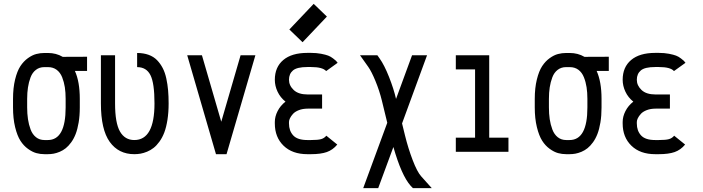

<svg xmlns="http://www.w3.org/2000/svg" viewBox="-20 -786 3642 994"><path d="M393.1 -274.4V-229.5Q393.1 -187 387.2 -152.1Q381.3 -117.2 371.8 -92.5Q362.3 -67.9 348.6 -49.1Q335 -30.3 320.6 -18.8Q306.2 -7.3 289.3 -0.2Q272.5 6.8 257.8 9.5Q243.2 12.2 227.5 12.2H210.4Q188.5 12.2 168 6.6Q147.5 1 124.8 -15.4Q102.1 -31.7 85.7 -57.4Q69.3 -83 58.3 -127.7Q47.4 -172.4 47.4 -230V-273.9Q47.4 -330.6 58.1 -374.3Q68.8 -418 85.4 -443.4Q102.1 -468.8 124.5 -484.9Q147 -501 167.5 -506.3Q188 -511.7 209.5 -511.7H228.5Q270.5 -511.7 304.7 -491.7L430.7 -492.2V-418.9H367.7Q393.1 -362.8 393.1 -274.4ZM228.5 -438.5H209.5Q184.1 -438.5 165.8 -424.3Q147.5 -410.2 138.2 -385.5Q128.9 -360.8 124.8 -333.5Q120.6 -306.2 120.6 -273.9V-230Q120.6 -197.3 124.8 -169.2Q128.9 -141.1 138.4 -115.7Q147.9 -90.3 166.3 -75.7Q184.6 -61 210.4 -61H227.5Q319.8 -61 319.8 -229.5V-274.4Q319.8 -307.1 315.7 -334.2Q311.5 -361.3 301.8 -386Q292 -410.6 273.4 -424.6Q254.9 -438.5 228.5 -438.5Z M853 -250.5Q853 -204.1 846.9 -165.5Q840.8 -127 830.6 -100.1Q820.3 -73.2 805.4 -52.7Q790.5 -32.2 775.1 -20.3Q759.8 -8.3 741.5 -0.7Q723.1 6.8 707.5 9.5Q691.9 12.2 675.3 12.2Q593.8 12.2 548.1 -51.5Q502.4 -115.2 502.4 -250.5V-500H575.7V-250.5Q575.7 -149.4 601.1 -105.2Q626.5 -61 675.3 -61Q779.8 -61 779.8 -250.5Q779.8 -356 758.8 -397.2Q737.8 -438.5 689.9 -438.5V-511.7Q723.1 -511.7 749.3 -502.2Q775.4 -492.7 793 -474.6Q810.5 -456.5 822.5 -433.3Q834.5 -410.2 841.1 -379.4Q847.7 -348.6 850.3 -318.1Q853 -287.6 853 -250.5Z M1098.1 12.2 949.2 -500H1025.4L1125.5 -155.8L1225.6 -500H1302.2L1152.8 12.2Z M1546.4 -567.4 1478 -633.3 1604 -766.1 1672.4 -700.2ZM1668.5 -418Q1650.4 -439 1589.8 -439H1571.3Q1517.6 -439 1496.8 -421.4Q1476.1 -403.8 1476.1 -373Q1476.1 -343.3 1500.5 -320.1Q1524.9 -296.9 1573.2 -296.9H1647.5V-223.6H1573.2Q1547.4 -223.6 1527.3 -215.8Q1507.3 -208 1496.8 -196.3Q1486.3 -184.6 1481.2 -173.8Q1476.1 -163.1 1476.1 -154.8V-146.5Q1476.1 -108.9 1498 -85Q1520 -61 1571.3 -61H1589.8Q1626 -61 1642.3 -65.7Q1658.7 -70.3 1669.4 -83.5L1726.1 -37.6Q1703.1 -9.8 1671.9 1.2Q1640.6 12.2 1589.8 12.2H1571.3Q1493.2 12.2 1448 -31.7Q1402.8 -75.7 1402.8 -146.5V-154.8Q1402.8 -182.6 1417.2 -210.9Q1431.6 -239.3 1458 -259.8Q1431.2 -281.2 1417 -311.3Q1402.8 -341.3 1402.8 -373Q1402.8 -438.5 1446.5 -475.3Q1490.2 -512.2 1571.3 -512.2H1589.8Q1618.7 -512.2 1642.6 -507.6Q1666.5 -502.9 1679.2 -498Q1691.9 -493.2 1704.6 -483.4Q1717.3 -473.6 1719.5 -471.2Q1721.7 -468.8 1728 -460.9Z M1860.4 188 1984.9 -150.4 1957 -265.1Q1944.3 -316.9 1923.8 -366.5Q1903.3 -416 1886.7 -439.5L1843.8 -500H1933.6L1945.3 -483.4Q1969.7 -449.2 1994.1 -387.5Q2018.6 -325.7 2030.3 -273.9L2113.3 -500H2190.9L2061.5 -147L2076.7 -85Q2093.3 -17.6 2116.5 43Q2139.6 103.5 2160.2 126.5L2215.3 188H2117.7L2105.5 175.3Q2058.6 122.1 2016.6 -24.9L1938 188Z M2339.8 -500H2512.7V-73.2H2612.3V0H2339.8V-73.2H2439.5V-426.8H2339.8Z M3094.2 -274.4V-229.5Q3094.2 -187 3088.4 -152.1Q3082.5 -117.2 3073 -92.5Q3063.5 -67.9 3049.8 -49.1Q3036.1 -30.3 3021.7 -18.8Q3007.3 -7.3 2990.5 -0.2Q2973.6 6.8 2959 9.5Q2944.3 12.2 2928.7 12.2H2911.6Q2889.6 12.2 2869.1 6.6Q2848.6 1 2825.9 -15.4Q2803.2 -31.7 2786.9 -57.4Q2770.5 -83 2759.5 -127.7Q2748.5 -172.4 2748.5 -230V-273.9Q2748.5 -330.6 2759.3 -374.3Q2770 -418 2786.6 -443.4Q2803.2 -468.8 2825.7 -484.9Q2848.1 -501 2868.7 -506.3Q2889.2 -511.7 2910.6 -511.7H2929.7Q2971.7 -511.7 3005.9 -491.7L3131.8 -492.2V-418.9H3068.8Q3094.2 -362.8 3094.2 -274.4ZM2929.7 -438.5H2910.6Q2885.3 -438.5 2866.9 -424.3Q2848.6 -410.2 2839.4 -385.5Q2830.1 -360.8 2825.9 -333.5Q2821.8 -306.2 2821.8 -273.9V-230Q2821.8 -197.3 2825.9 -169.2Q2830.1 -141.1 2839.6 -115.7Q2849.1 -90.3 2867.4 -75.7Q2885.7 -61 2911.6 -61H2928.7Q3021 -61 3021 -229.5V-274.4Q3021 -307.1 3016.8 -334.2Q3012.7 -361.3 3002.9 -386Q2993.2 -410.6 2974.6 -424.6Q2956.1 -438.5 2929.7 -438.5Z M3469.2 -418Q3451.2 -439 3390.6 -439H3372.1Q3318.4 -439 3297.6 -421.4Q3276.9 -403.8 3276.9 -373Q3276.9 -343.3 3301.3 -320.1Q3325.7 -296.9 3374 -296.9H3448.2V-223.6H3374Q3348.1 -223.6 3328.1 -215.8Q3308.1 -208 3297.6 -196.3Q3287.1 -184.6 3282 -173.8Q3276.9 -163.1 3276.9 -154.8V-146.5Q3276.9 -108.9 3298.8 -85Q3320.8 -61 3372.1 -61H3390.6Q3426.8 -61 3443.1 -65.7Q3459.5 -70.3 3470.2 -83.5L3526.9 -37.6Q3503.9 -9.8 3472.7 1.2Q3441.4 12.2 3390.6 12.2H3372.1Q3293.9 12.2 3248.8 -31.7Q3203.6 -75.7 3203.6 -146.5V-154.8Q3203.6 -182.6 3218 -210.9Q3232.4 -239.3 3258.8 -259.8Q3231.9 -281.2 3217.8 -311.3Q3203.6 -341.3 3203.6 -373Q3203.6 -438.5 3247.3 -475.3Q3291 -512.2 3372.1 -512.2H3390.6Q3419.4 -512.2 3443.4 -507.6Q3467.3 -502.9 3480 -498Q3492.7 -493.2 3505.4 -483.4Q3518.1 -473.6 3520.3 -471.2Q3522.5 -468.8 3528.8 -460.9Z"/></svg>

Font: Anka/Coder Narrow
Style: Regular
Weight: 400
Width: 3
Monospace: yes
Version: Version 001.100